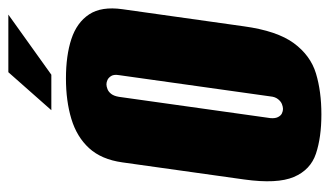

<svg xmlns="http://www.w3.org/2000/svg" viewBox="-185 -593 790 460"><g transform="rotate(-90 210.0 -363.0)"><path d="M166 12Q111 12 72 -1Q33 -14 16 -54Q-1 -94 10 -173L51 -465Q58 -515 85 -544.5Q112 -574 155 -587Q198 -600 252 -600Q307 -600 346.5 -587Q386 -574 405.5 -544.5Q425 -515 418 -465L377 -174Q366 -94 336.5 -54Q307 -14 264 -1Q221 12 166 12ZM179 -80Q184 -80 190.5 -82.5Q197 -85 202.5 -92Q208 -99 209 -110L260 -473Q262 -485 258 -491.5Q254 -498 248.5 -500.5Q243 -503 238 -503Q233 -503 226.5 -500.5Q220 -498 215 -491.5Q210 -485 208 -473L157 -110Q156 -99 159.5 -92Q163 -85 168.5 -82.5Q174 -80 179 -80ZM176 -635 267 -738H405L261 -635Z"/></g></svg>

Font: Alumni Sans Black
Style: Italic
Weight: 900
Italic angle: -8°
Version: Version 1.016